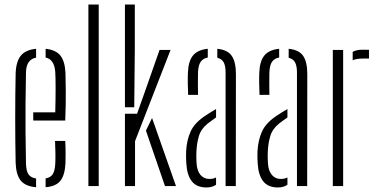

<svg xmlns="http://www.w3.org/2000/svg" viewBox="-20 -820 1660 846"><path d="M126.5 -289V-325H223.5Q225 -384 225 -431.2Q225 -478.5 223.5 -502Q220 -558 181 -566.5V-605Q225.5 -600.5 245.8 -575.5Q266 -550.5 268.5 -498.5Q269 -474 269.8 -418.8Q270.5 -363.5 267.5 -289ZM49 -101.5Q47 -194.5 47 -299.2Q47 -404 49 -497.5Q51 -549.5 72 -575Q93 -600.5 139 -605V-566Q96 -558 94.5 -502Q93 -425 92.5 -363Q92 -301 92.5 -238.5Q93 -176 94.5 -98.5Q95.5 -66 105.8 -51.5Q116 -37 139 -33.5V5Q92 1 71.5 -24.2Q51 -49.5 49 -101.5ZM181 5V-34Q202.5 -37.5 212.2 -52.2Q222 -67 223.5 -98.5Q224.5 -119 224.2 -143.5Q224 -168 222.5 -199H267.5Q269 -172.5 269 -147.2Q269 -122 268.5 -101.5Q266 -49.5 246.8 -24.2Q227.5 1 181 5Z M369.5 0V-800H415V0Z M530.5 -347.5V-800H574V-605.5L571.5 -347.5ZM530.5 0V-319H584L622.5 -427.5L683 -600H731.5L575 -198V0ZM623 -244.5 650 -300 755.5 0H707Z M809 -402Q808 -424.5 807.5 -451.2Q807 -478 808 -498.5Q809.5 -549.5 830 -575Q850.5 -600.5 895.5 -605V-566.5Q875.5 -563 864.8 -548.5Q854 -534 852.5 -502Q852 -482.5 852 -454.5Q852 -426.5 852.5 -402ZM974 0V-501Q974 -529.5 965.8 -545Q957.5 -560.5 937.5 -565.5V-605Q983 -600.5 1001.2 -573.8Q1019.5 -547 1019.5 -494L1019 0ZM801 -99Q800 -113 799.8 -125.8Q799.5 -138.5 800 -152Q802.5 -202.5 820.2 -241.2Q838 -280 887.5 -312Q908.5 -326 932 -339.5V-302.5Q924 -297 914.8 -290.2Q905.5 -283.5 895 -275.5Q865.5 -251.5 856.2 -220Q847 -188.5 845.5 -152Q845 -143.5 845 -129.5Q845 -115.5 846 -101.5Q848 -67.5 863.2 -49.5Q878.5 -31.5 902.5 -31.5Q919.5 -31.5 932 -38V-6Q915.5 6 890 6Q846.5 6 825.2 -21.2Q804 -48.5 801 -99Z M1123.5 -402Q1122.5 -424.5 1122 -451.2Q1121.5 -478 1122.5 -498.5Q1124 -549.5 1144.5 -575Q1165 -600.5 1210 -605V-566.5Q1190 -563 1179.2 -548.5Q1168.5 -534 1167 -502Q1166.5 -482.5 1166.5 -454.5Q1166.5 -426.5 1167 -402ZM1288.5 0V-501Q1288.5 -529.5 1280.2 -545Q1272 -560.5 1252 -565.5V-605Q1297.5 -600.5 1315.8 -573.8Q1334 -547 1334 -494L1333.5 0ZM1115.5 -99Q1114.5 -113 1114.2 -125.8Q1114 -138.5 1114.5 -152Q1117 -202.5 1134.8 -241.2Q1152.5 -280 1202 -312Q1223 -326 1246.5 -339.5V-302.5Q1238.5 -297 1229.2 -290.2Q1220 -283.5 1209.5 -275.5Q1180 -251.5 1170.8 -220Q1161.5 -188.5 1160 -152Q1159.5 -143.5 1159.5 -129.5Q1159.5 -115.5 1160.5 -101.5Q1162.5 -67.5 1177.8 -49.5Q1193 -31.5 1217 -31.5Q1234 -31.5 1246.5 -38V-6Q1230 6 1204.5 6Q1161 6 1139.8 -21.2Q1118.5 -48.5 1115.5 -99Z M1534 -554.5V-591.5Q1550 -601 1577.5 -601Q1585 -601 1592.5 -600.8Q1600 -600.5 1606 -600.5V-562H1578Q1551.5 -562 1534 -554.5ZM1446.5 0V-600H1492V0Z"/></svg>

Font: Big Shoulders Stencil Display Light
Style: Regular
Weight: 300
Designer: Patric King
Foundry: XO Type Co
Version: Version 1.000